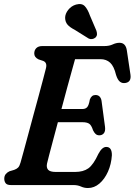

<svg xmlns="http://www.w3.org/2000/svg" viewBox="-20 -932 678 967"><path d="M349.5 0H35Q15.5 0 8.5 -9.2Q1.5 -18.5 1.5 -32Q1.5 -46.5 9.5 -55.8Q17.5 -65 28 -69.5L51.5 -76.5Q64 -81 71.2 -88.2Q78.5 -95.5 83.5 -113.5Q89 -132.5 99 -169.5Q109 -206.5 121.8 -253.8Q134.5 -301 148.2 -351.8Q162 -402.5 174.8 -449.5Q187.5 -496.5 197.2 -533.2Q207 -570 211.5 -588.5Q218.5 -616.5 198 -625L174 -633Q152.5 -643.5 152.5 -662.5Q152.5 -679.5 163 -689.8Q173.5 -700 193 -700H505.5Q530 -700 547.5 -708.2Q565 -716.5 582 -716.5Q613.5 -716.5 619 -677L637 -556.5Q642.5 -518.5 611 -514Q595.5 -511.5 584 -520.5Q572.5 -529.5 564.5 -554.5Q554 -598.5 534.8 -616.2Q515.5 -634 486 -634H358Q353.5 -618.5 343 -580Q332.5 -541.5 318.2 -490Q304 -438.5 289.5 -383H395.5Q410.5 -383 419 -392.2Q427.5 -401.5 432.5 -431Q441 -453.5 460.5 -453.5Q474.5 -453.5 482 -445.2Q489.5 -437 491.5 -423.5L509 -292.5Q511.5 -271 503 -260.8Q494.5 -250.5 480 -250.5Q468.5 -250.5 461 -257.8Q453.5 -265 448.5 -276Q440 -302.5 428.2 -309.5Q416.5 -316.5 395.5 -316.5H271.5Q258.5 -267.5 247 -224.5Q235.5 -181.5 227.5 -150.8Q219.5 -120 217 -109Q212.5 -88.5 222.2 -77.2Q232 -66 261 -66H358Q399.5 -66 425 -84.2Q450.5 -102.5 475.5 -157Q494 -192 515 -192Q544 -192 543.5 -150Q540.5 -105 523.8 -67.5Q507 -30 480.8 -7.5Q454.5 15 423 15Q404 15 387.8 7.5Q371.5 0 349.5 0ZM433 -853.5 465.5 -777.5Q468.5 -768.5 468.5 -759.8Q468.5 -751 461 -743Q453.5 -736.5 443.8 -735.2Q434 -734 426.5 -738L356 -782Q331.5 -794.5 320 -808Q308.5 -821.5 308 -842Q308 -862.5 323.5 -882.2Q339 -902 363 -909Q392.5 -917 407.5 -900.5Q422.5 -884 433 -853.5Z"/></svg>

Font: Fraunces 144pt SuperSoft SemiBold
Style: Italic
Weight: 600
Italic angle: -16°
Version: Version 1.000;[b76b70a41]